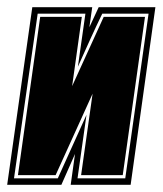

<svg xmlns="http://www.w3.org/2000/svg" viewBox="-48 -515 453 535"><path d="M-28 0 42 -495H209L201 -439L227 -495H385L316 0H149L161 -86L123 0ZM-9 -18H113L193 -195L168 -18H301L366 -477H237Q220 -442 203 -404.5Q186 -367 169 -329L190 -477H57ZM2 -27 64 -468H180L153 -275L241 -468H356L294 -27H178L210 -254L107 -27Z"/></svg>

Font: Alumni Sans Collegiate One SC
Style: Italic
Weight: 400
Italic angle: -8°
Designer: Robert E. Leuschke
Foundry: Robert E. Leuschke
Version: Version 1.100